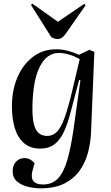

<svg xmlns="http://www.w3.org/2000/svg" viewBox="-20 -798 604 1048"><path d="M419 -360 412 -362 368 -195Q351 -127 330 -81Q309 -35 278 -11Q247 13 200 13Q144 13 110 -17.5Q76 -48 60.5 -99.5Q45 -151 45 -216Q45 -305 75 -375.5Q105 -446 159.5 -487.5Q214 -529 286 -529Q317 -529 349 -521Q381 -513 411 -499L468 -526L495 -515L477 -78Q475 -23 461 32Q447 87 416 131.5Q385 176 332.5 203Q280 230 201 230Q168 230 132.5 221.5Q97 213 73 192.5Q49 172 49 137Q49 105 67 85Q85 65 114 65Q131 65 144.5 72.5Q158 80 169 93L161 120Q146 168 161 188.5Q176 209 214 209Q266 209 297 175.5Q328 142 347 76.5Q366 11 380 -83ZM238 -56Q268 -56 290.5 -78.5Q313 -101 333 -156.5Q353 -212 376 -310L415 -475Q386 -492 356 -500.5Q326 -509 301 -509Q236 -509 198 -435.5Q160 -362 157 -219Q155 -134 174 -95Q193 -56 238 -56ZM149 -771 157 -778 296 -679 440 -777 447 -769 341 -617Q333 -605 321.5 -595Q310 -585 294 -585Q278 -585 260 -595Z"/></svg>

Font: Literata 72pt Medium
Style: Italic
Weight: 500
Italic angle: -2°
Designer: Latin by Veronika Burian and Jose Scaglione. Greek by Irene Vlachou. Cyrillic by Vera Evstafieva
Foundry: TypeTogether
Version: Version 3.002